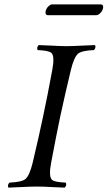

<svg xmlns="http://www.w3.org/2000/svg" viewBox="-20 -857 494 882"><path d="M422.9 -787.1H198.7Q187 -788.1 189.5 -805.2Q193.4 -822.8 209.5 -833.5Q214.4 -836.9 218.3 -836.9H443.4Q456.1 -835.9 453.6 -819.8Q449.7 -801.3 432.1 -790Q426.8 -787.6 422.9 -787.1ZM214.8 -108.9Q202.6 -44.4 219.7 -30.3Q233.4 -20 282.2 -18.1Q288.1 -6.3 277.3 4.9Q254.9 4.4 219.7 2.4Q176.8 0 149.4 0Q121.1 0 76.2 2.4Q39.6 4.4 18.6 4.9Q12.7 -6.8 23.4 -18.1Q80.6 -20.5 97.7 -35.2Q116.2 -52.7 129.9 -108.9Q159.7 -234.4 177.7 -320.8Q197.3 -412.1 220.2 -536.1Q232.4 -600.6 215.3 -614.7Q201.7 -625 152.8 -627Q147 -638.7 157.7 -649.9Q180.2 -649.4 215.3 -647.5Q258.3 -645 285.6 -645Q314 -645 358.9 -647.5Q395.5 -649.4 416.5 -649.9Q422.4 -638.2 411.6 -627Q354.5 -624.5 337.9 -609.9Q319.3 -592.3 305.7 -536.1Q281.2 -434.6 256.3 -319.8Q237.8 -231.4 214.8 -108.9Z"/></svg>

Font: Linux Libertine Display Slanted O
Style: Slanted
Weight: 400
Designer: Philipp H. Poll
Foundry: Philipp H. Poll
Version: Version 5.0.9